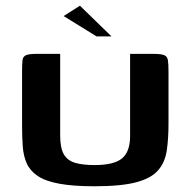

<svg xmlns="http://www.w3.org/2000/svg" viewBox="-20 -648 664 670"><path d="M568 -217Q568 -164 562 -123Q556 -82 532 -54Q508 -26 455.5 -12Q403 2 310 2Q235 2 186.5 -7Q138 -16 111.5 -34Q85 -52 73.5 -77.5Q62 -103 59.5 -136Q57 -169 57 -208V-398Q57 -424 58.5 -437.5Q60 -451 71 -455.5Q82 -460 107 -460H190V-175Q190 -132 202.5 -110Q215 -88 241.5 -80Q268 -72 310 -72Q377 -72 405.5 -95Q434 -118 434 -174V-460H516Q542 -460 553 -455.5Q564 -451 566 -437.5Q568 -424 568 -398ZM317 -521 202 -592 259 -628 369 -521Z"/></svg>

Font: Genos SemiBold
Style: Regular
Weight: 600
Designer: Robert E. Leuschke
Foundry: Robert E. Leuschke
Version: Version 1.010